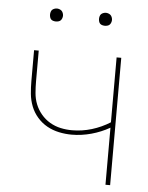

<svg xmlns="http://www.w3.org/2000/svg" viewBox="-51 -739 602 781"><g transform="rotate(5 250.0 -348.5)"><path d="M409 0V-233Q374 -213 334 -202Q294 -191 254 -191Q228 -191 202 -196.5Q176 -202 153.5 -214.5Q131 -227 113.5 -247Q96 -267 86.5 -291.5Q77 -316 74.5 -342Q72 -368 72 -394V-520H91V-394Q91 -371 93 -347Q95 -323 103.5 -301.5Q112 -280 127.5 -261.5Q143 -243 163.5 -231Q184 -219 207 -214Q230 -209 254 -209Q295 -209 334.5 -221Q374 -233 409 -255V-520H428V0ZM350 -644Q345 -644 339.5 -645.5Q334 -647 330.5 -650.5Q327 -654 325.5 -659.5Q324 -665 324 -670Q324 -675 325.5 -680.5Q327 -686 330.5 -689.5Q334 -693 339.5 -695Q345 -697 350 -697Q355 -697 360.5 -695Q366 -693 369.5 -689.5Q373 -686 375 -680.5Q377 -675 377 -670Q377 -665 375 -659.5Q373 -654 369.5 -650.5Q366 -647 360.5 -645.5Q355 -644 350 -644ZM150 -644Q145 -644 139.5 -645.5Q134 -647 130.5 -650.5Q127 -654 125.5 -659.5Q124 -665 124 -670Q124 -675 125.5 -680.5Q127 -686 130.5 -689.5Q134 -693 139.5 -695Q145 -697 150 -697Q155 -697 160.5 -695Q166 -693 169.5 -689.5Q173 -686 175 -680.5Q177 -675 177 -670Q177 -665 175 -659.5Q173 -654 169.5 -650.5Q166 -647 160.5 -645.5Q155 -644 150 -644Z"/></g></svg>

Font: Iosevka Term Curly Thin
Style: Regular
Weight: 100
Designer: Belleve Invis
Foundry: Belleve Invis
Version: Version 32.3.0